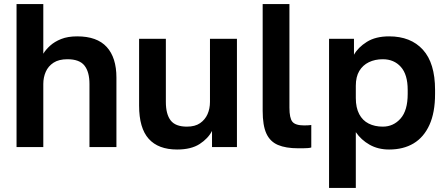

<svg xmlns="http://www.w3.org/2000/svg" viewBox="-20 -720 2185 940"><path d="M61 0V-700H192V-457Q204 -477 225.5 -496.5Q247 -516 279.5 -529Q312 -542 358 -542Q455 -542 502.5 -490Q550 -438 550 -340V0H418V-309Q418 -368 393.5 -399Q369 -430 310 -430Q268 -430 242 -413Q216 -396 204 -368.5Q192 -341 192 -309V0Z M847 12Q755 12 708 -40.5Q661 -93 661 -203V-530H792V-221Q792 -161 815.5 -130.5Q839 -100 895 -100Q935 -100 959.5 -117Q984 -134 996 -161Q1008 -188 1008 -221V-530H1140V0H1018V-79Q999 -42 957.5 -15Q916 12 847 12Z M1440 6Q1379 6 1340.5 -10.5Q1302 -27 1284 -66.5Q1266 -106 1266 -177V-700H1397V-193Q1397 -142 1411.5 -124Q1426 -106 1469 -106Q1480 -106 1488 -106.5Q1496 -107 1504 -108V2Q1499 4 1487 5Q1475 6 1462 6Q1449 6 1440 6Z M1591 200V-530H1713V-452Q1733 -488 1776 -515Q1819 -542 1885 -542Q1991 -542 2050.5 -476.5Q2110 -411 2110 -280V-260Q2110 -169 2082.5 -108.5Q2055 -48 2005 -18Q1955 12 1885 12Q1831 12 1789.5 -11.5Q1748 -35 1722 -73V200ZM1854 -100Q1906 -100 1941 -139.5Q1976 -179 1976 -260V-280Q1976 -355 1942.5 -392.5Q1909 -430 1854 -430Q1816 -430 1786 -415.5Q1756 -401 1739 -372.5Q1722 -344 1722 -300V-240Q1722 -193 1738.5 -161.5Q1755 -130 1785 -115Q1815 -100 1854 -100Z"/></svg>

Font: Golos Text SemiBold
Style: Regular
Weight: 600
Designer: A.Korolkova, Vitaly Kuzmin
Foundry: ParaType Ltd
Version: Version 2.004